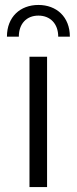

<svg xmlns="http://www.w3.org/2000/svg" viewBox="-20 -755 309 775"><path d="M99 0H170V-526H99ZM8 -607H56C56 -659 87 -692 135 -692C183 -692 215 -659 215 -607H262C262 -687 208 -735 135 -735C62 -735 8 -687 8 -607Z"/></svg>

Font: Chess Sans
Style: Regular
Weight: 400
Designer: Wolf Bōese
Foundry: Wolf Bōese
Version: Version 7.223;Glyphs 3.3 (3306)